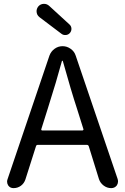

<svg xmlns="http://www.w3.org/2000/svg" viewBox="-20 -972 646 992"><path d="M338.9 -845.7Q348.6 -836.9 349.1 -824.2Q349.6 -811.5 341.3 -801.8Q333 -792 319.8 -791Q306.6 -790 296.9 -797.9L184.6 -882.8Q168.9 -894.5 168.9 -914.1Q168.9 -926.8 177.7 -938.5Q188.5 -951.2 205.1 -952.1Q207 -952.1 208 -952.1Q222.7 -952.1 234.4 -941.4ZM193.4 -304.7Q192.4 -302.7 193.8 -300.3Q195.3 -297.9 198.2 -297.9H405.3Q408.2 -297.9 410.2 -300.3Q412.1 -302.7 411.1 -304.7L377.9 -410.2Q347.7 -502 304.7 -656.2Q303.7 -658.2 301.8 -658.2Q299.8 -658.2 299.8 -656.2Q272.5 -554.7 226.6 -410.2ZM554.7 0Q533.2 0 515.6 -13.2Q498 -26.4 491.2 -46.9L438.5 -216.8Q435.5 -223.6 428.7 -223.6H175.8Q168 -223.6 166 -216.8L111.3 -44.9Q104.5 -24.4 87.9 -12.2Q71.3 0 49.8 0Q32.2 0 22.5 -13.7Q16.6 -23.4 16.6 -33.2Q16.6 -39.1 18.6 -44.9L235.4 -684.6Q243.2 -706.1 261.7 -719.7Q280.3 -733.4 303.2 -733.4Q326.2 -733.4 345.2 -719.7Q364.3 -706.1 371.1 -684.6L587.9 -46.9Q589.8 -40 589.8 -34.2Q589.8 -24.4 584 -14.6Q573.2 0 554.7 0Z"/></svg>

Font: Gen Jyuu Gothic P Regular
Style: Regular
Weight: 400
Designer: [Source Han Sans]
Ryoko NISHIZUKA  (kana & ideographs); Paul D. Hunt (Latin, Greek & Cyrillic); Wenlong ZHANG  (bopomofo
Version: Version 1.002.20150607